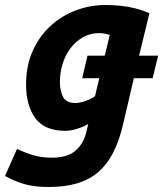

<svg xmlns="http://www.w3.org/2000/svg" viewBox="-61 -558 651 766"><path d="M133 188Q77 188 38 177Q-1 166 -41 144L7 36Q33 49 67.5 60Q102 71 146 71Q209 71 241.5 42Q274 13 284 -34L291 -63Q269 -51 245 -43.5Q221 -36 200 -36Q117 -36 80 -86.5Q43 -137 43 -220Q43 -296 69.5 -355Q96 -414 141 -455Q186 -496 242.5 -517Q299 -538 359 -538Q389 -538 419.5 -535Q450 -532 479.5 -524.5Q509 -517 535 -505L494 -336H570L548 -246H473L430 -62Q415 3 391 50Q367 97 332 127.5Q297 158 248 173Q199 188 133 188ZM240 -147Q250 -147 263 -150Q276 -153 290.5 -159Q305 -165 318 -174L335 -246H267L288 -336H357L377 -419Q366 -422 355.5 -424Q345 -426 335 -426Q300 -426 271 -410Q242 -394 221 -366.5Q200 -339 189 -304Q178 -269 178 -230Q178 -196 190.5 -171.5Q203 -147 240 -147Z"/></svg>

Font: Ubuntu Sans Mono
Style: Italic
Weight: 400
Italic angle: -13.5°
Monospace: yes
Designer: Dalton Maag Ltd
Foundry: Dalton Maag Ltd
Version: Version 1.006